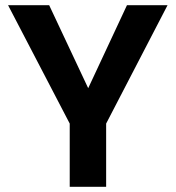

<svg xmlns="http://www.w3.org/2000/svg" viewBox="-20 -718 676 738"><path d="M248 -243 11 -698H169L319 -379L468 -698H624L388 -243V0H248Z"/></svg>

Font: SVN-Poppins SemiBold
Style: Regular
Weight: 600
Designer: Ninad Kale (Devanagari), Jonny Pinhorn (Latin)
Foundry: Indian Type Foundry
Version: Version 3.002 2017